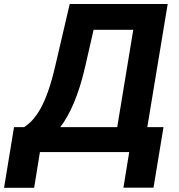

<svg xmlns="http://www.w3.org/2000/svg" viewBox="-70 -747 878 943"><path d="M-50.1 175.4H97.7L126.1 0H564.6L536.2 174.7H683.9L733 -122.5H653.4L753.6 -727.3H272.4L200.6 -419.7C156.6 -229.4 104 -158.7 48.3 -122.5H-1.1ZM225.9 -122.5C272 -182.5 315.3 -275.9 348.4 -419.7L389.6 -600.5H584.5L505.7 -122.5Z"/></svg>

Font: Margiela Sans
Style: Bold Italic
Weight: 700
Italic angle: -9.39999°
Designer: Stefan Endress, Andreas Faust
Version: Version 1.100;FEAKit 1.0